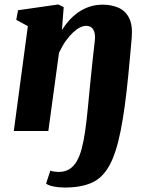

<svg xmlns="http://www.w3.org/2000/svg" viewBox="-20 -588 671 862"><path d="M269.5 254Q243 254 219.2 249Q195.5 244 187 236L206 178Q212 181 224.8 182.5Q237.5 184 242 184Q270.5 184 290.5 172Q310.5 160 324.2 136.5Q338 113 347 78.8Q356 44.5 362.5 -0.5Q366 -24.5 369 -51.5Q372 -78.5 375 -109.2Q378 -140 381.2 -173.8Q384.5 -207.5 388.2 -244.2Q392 -281 396.2 -321Q400.5 -361 405.5 -403.5Q408 -425 404.5 -440.2Q401 -455.5 391.5 -463.8Q382 -472 366.5 -472Q354.5 -472 339.8 -465Q325 -458 309 -443.2Q293 -428.5 276.5 -405.8Q260 -383 245 -351.5L197 0H42L105 -470.5L53 -499L61 -542L241.5 -568L266 -556L258 -453.5Q272 -475.5 290.2 -496Q308.5 -516.5 331.2 -532.5Q354 -548.5 381.5 -557.8Q409 -567 442 -567Q478.5 -567 509.8 -554.2Q541 -541.5 558.5 -509.5Q576 -477.5 571.5 -420Q567.5 -374.5 563.8 -332.8Q560 -291 556.2 -252.8Q552.5 -214.5 548.5 -179.8Q544.5 -145 540.2 -113.5Q536 -82 531.2 -53.8Q526.5 -25.5 521.5 0Q501 102.5 469.8 157.5Q438.5 212.5 390.2 233.2Q342 254 269.5 254Z"/></svg>

Font: Merriweather Light 18pt Black
Style: Italic
Weight: 900
Italic angle: -7.8°
Version: Version 2.101